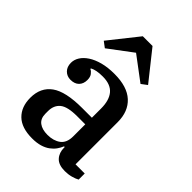

<svg xmlns="http://www.w3.org/2000/svg" viewBox="-226 -884 1005 1005"><g transform="rotate(45 276.5 -382.0)"><path d="M197 12Q119 12 79.5 -26.5Q40 -65 40 -132Q40 -208 94 -247Q148 -286 270 -286H342V-354Q342 -415 315 -447Q288 -479 230 -479Q181 -479 156 -465V-461Q167 -456 176.5 -443.5Q186 -431 186 -409Q186 -381 169.5 -364Q153 -347 122 -347Q96 -347 78.5 -364.5Q61 -382 61 -412Q61 -435 74.5 -456.5Q88 -478 114 -495Q140 -512 177.5 -522Q215 -532 264 -532Q358 -532 406 -488Q454 -444 454 -365V-53H522V-8Q508 0 486 6Q464 12 439 12Q393 12 371.5 -11.5Q350 -35 350 -72V-77H345Q338 -60 327 -44.5Q316 -29 298.5 -16Q281 -3 256 4.5Q231 12 197 12ZM241 -58Q285 -58 313.5 -79Q342 -100 342 -148V-237H282Q211 -237 183 -214Q155 -191 155 -148V-129Q155 -93 178 -75.5Q201 -58 241 -58ZM101 -615 229 -776H301L429 -615L397 -591L265 -690L133 -591Z"/></g></svg>

Font: IBM Plex Serif Medm
Style: Regular
Weight: 500
Designer: Mike Abbink, Paul van der Laan, Pieter van Rosmalen
Foundry: Bold Monday
Version: Version 3.001